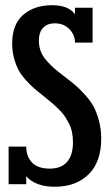

<svg xmlns="http://www.w3.org/2000/svg" viewBox="-20 -710 418 740"><path d="M227.1 -416Q252.9 -396.5 268.3 -383.5Q283.7 -370.6 305.7 -346.9Q327.6 -323.2 339.8 -301Q352.1 -278.8 361.1 -245.8Q370.1 -212.9 370.1 -175.8Q370.1 -85.9 321.5 -38.1Q272.9 9.8 190.9 9.8Q117.2 9.8 81.1 -30.8V0H13.2V-145H81.1Q81.1 -107.4 103.3 -83.7Q125.5 -60.1 171.9 -60.1Q215.3 -60.1 238.3 -85.7Q261.2 -111.3 261.2 -162.1Q261.2 -183.1 257.3 -201.7Q253.4 -220.2 244.4 -236.8Q235.4 -253.4 227.1 -265.4Q218.8 -277.3 202.9 -292.5Q187 -307.6 177.5 -315.4Q168 -323.2 148.9 -338.9Q126 -356.9 111.8 -369.1Q97.7 -381.3 79.6 -401.4Q61.5 -421.4 51.5 -440.2Q41.5 -459 34.2 -485.6Q26.9 -512.2 26.9 -542Q26.9 -615.7 69.3 -652.8Q111.8 -689.9 181.2 -689.9Q244.1 -689.9 269 -654.8V-680.2H336.9V-545.9H269Q269 -575.7 247.3 -597.9Q225.6 -620.1 190.9 -620.1Q163.1 -620.1 146.5 -603.3Q129.9 -586.4 129.9 -553.2Q129.9 -531.2 137 -512.5Q144 -493.7 159.9 -475.8Q175.8 -458 189 -446.5Q202.1 -435.1 227.1 -416Z"/></svg>

Font: Margherita Bold
Style: Regular
Weight: 700
Designer: James Puckett
Foundry: Dunwich Type Founders
Version: Version 1.008;hotconv 1.0.109;makeotfexe 2.5.65596